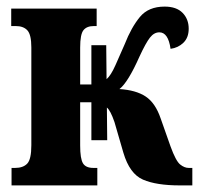

<svg xmlns="http://www.w3.org/2000/svg" viewBox="-20 -562 603 582"><path d="M15 0H275V-53H263Q240 -53 231.5 -67Q223 -81 223 -121V-252H257V-137H305L304 -236Q315 -227 327 -192L354 -99Q373 -35 413.5 -17.5Q454 0 525 0H563V-53H552Q539 -53 526 -63.5Q513 -74 497 -118L467 -203Q451 -250 421.5 -269.5Q392 -289 342 -292Q368 -312 403 -391Q422 -432 434.5 -448Q447 -464 463 -464Q490 -464 497 -414Q520 -417 536 -432.5Q552 -448 552 -475Q552 -504 533.5 -523Q515 -542 479 -542Q430 -542 404 -510.5Q378 -479 358 -428Q344 -396 330 -364.5Q316 -333 303 -322L302 -425H257V-306H223V-418Q223 -458 233 -470.5Q243 -483 264 -483H273V-536H14V-483H28Q51 -483 63 -470Q75 -457 75 -418V-122Q75 -79 62.5 -66Q50 -53 26 -53H15Z"/></svg>

Font: Noto Serif ExtraCondensed Extra
Style: Regular
Weight: 800
Width: 3
Designer: Monotype Design Team
Foundry: Monotype Imaging Inc.
Version: Version 1.002